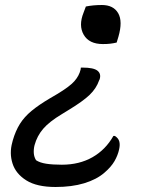

<svg xmlns="http://www.w3.org/2000/svg" viewBox="-20 -565 640 767"><path d="M323 -539Q352 -545 387 -545Q433 -545 452 -512.5Q471 -480 453 -418L446 -395Q433 -392 420.5 -390.5Q408 -389 391 -389Q336 -389 314.5 -426Q293 -463 314 -515ZM202 182Q127 182 85 155.5Q43 129 30 88Q17 47 29 4L31 -4Q42 -42 59.5 -70Q77 -98 106 -122Q135 -146 179 -172L208 -189Q258 -219 277 -240.5Q296 -262 302 -287L303 -295H310Q354 -295 369.5 -282.5Q385 -270 378 -248L376 -244Q365 -212 338 -186Q311 -160 253 -125L227 -109Q177 -79 152.5 -50.5Q128 -22 118 15Q114 31 115 46.5Q116 62 124 75Q139 85 164.5 89Q190 93 227 93Q297 93 349.5 63Q402 33 433 -22H439Q453 -13 456.5 0Q460 13 456 31Q451 55 437.5 78.5Q424 102 397 125Q366 152 316.5 167Q267 182 202 182Z"/></svg>

Font: Recursive Mn Csl St
Style: Italic
Weight: 400
Italic angle: -15°
Monospace: yes
Version: Version 1.079;hotconv 1.0.112;makeotfexe 2.5.65598; ttfautoh